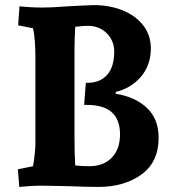

<svg xmlns="http://www.w3.org/2000/svg" viewBox="-20 -735 673 760"><path d="M577.1 -543Q577.1 -478 538.6 -432.1Q500 -386.2 438 -371.1V-363.8Q515.1 -351.6 561.5 -307.9Q607.9 -264.2 607.9 -189Q607.9 -93.8 540 -44.4Q472.2 4.9 369.1 4.9Q318.4 4.9 255.9 2Q175.8 0 147.9 0Q119.1 0 91.6 2Q64 3.9 56.2 4.9L50.8 -64.9L110.8 -77.1Q113.8 -93.3 116.9 -121.1Q120.1 -148.9 120.1 -163.1V-512.2Q120.1 -542 117.7 -574Q115.2 -606 110.8 -623L51.8 -634.8L57.1 -710Q64.9 -709 92.5 -707Q120.1 -705.1 148.9 -705.1Q184.1 -705.1 249 -710Q270 -710.9 304 -712.9Q337.9 -714.8 352.1 -714.8Q413.1 -714.8 464.6 -694.3Q516.1 -673.8 546.6 -635Q577.1 -596.2 577.1 -543ZM274.9 -542V-192.9Q274.9 -122.1 277.8 -80.1Q304.7 -77.1 334 -77.1Q389.2 -77.1 422.1 -110.6Q455.1 -144 455.1 -203.1Q455.1 -320.3 323.2 -319.8H313L319.8 -407.2H326.2Q376 -407.2 404.1 -438.7Q432.1 -470.2 432.1 -530.8Q432.1 -573.7 402.6 -603.3Q373 -632.8 327.1 -632.8Q310.1 -632.8 277.8 -628.9Q276.9 -615.2 275.9 -588.6Q274.9 -562 274.9 -542Z"/></svg>

Font: Sura
Style: Bold
Weight: 700
Designer: Carolina Giovagnoli
Foundry: Huerta Tipografica
Version: Version 1.002;PS 001.002;hotconv 1.0.70;makeotf.lib2.5.58329